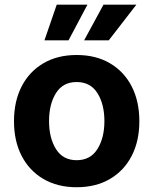

<svg xmlns="http://www.w3.org/2000/svg" viewBox="-20 -787 653 818"><path d="M306.6 10.7Q224.6 10.7 164.6 -24.7Q104.5 -60.1 72 -123.3Q39.6 -186.5 39.6 -270.5Q39.6 -355 72 -418.5Q104.5 -481.9 164.6 -517.3Q224.6 -552.7 306.6 -552.7Q388.7 -552.7 448.7 -517.3Q508.8 -481.9 541.3 -418.5Q573.7 -355 573.7 -270.5Q573.7 -186.5 541.3 -123.3Q508.8 -60.1 448.7 -24.7Q388.7 10.7 306.6 10.7ZM306.6 -104.5Q365.2 -104.5 395 -151.9Q424.8 -199.2 424.8 -271Q424.8 -343.3 395 -390.4Q365.2 -437.5 306.6 -437.5Q248 -437.5 218.5 -390.4Q189 -343.3 189 -271Q189 -199.2 218.5 -151.9Q248 -104.5 306.6 -104.5ZM443.4 -615.2H338.4L420.9 -767.1H561ZM272 -615.2H169.4L221.7 -767.1H352.5Z"/></svg>

Font: Inter-Bold
Style: Bold
Weight: 700
Designer: Rasmus Andersson
Foundry: rsms
Version: Version 4.000;git-a52131595